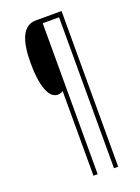

<svg xmlns="http://www.w3.org/2000/svg" viewBox="-165 -831 749 1028"><g transform="rotate(-20 210.0 -316.5)"><path d="M323 127V-760H177C102 -760 72 -683 72 -554C72 -436 97 -346 151 -346C164 -346 171 -349 182 -355V127H206V-733H299V127Z"/></g></svg>

Font: Noto Sans Gurmukhi UI ExtraCondensed Thin
Style: Regular
Weight: 100
Width: 2
Designer: Jelle Bosma - Monotype Design Team
Foundry: Monotype Imaging Inc.
Version: Version 2.004